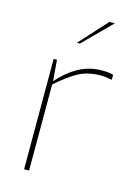

<svg xmlns="http://www.w3.org/2000/svg" viewBox="-116 -828 637 892"><g transform="rotate(15 202.0 -382.0)"><path d="M91 -531H107L115 -430Q160 -481 211 -509Q262 -537 323 -537Q356 -537 377 -531V-507Q347 -513 323 -513Q263 -513 219 -490Q175 -467 115 -414V0H91ZM297 -764H323L190 -631H176Z"/></g></svg>

Font: Exo Thin
Style: Regular
Weight: 250
Designer: Natanael Gama
Foundry: Natanael Gama
Version: Version 1.500; ttfautohint (v1.6)